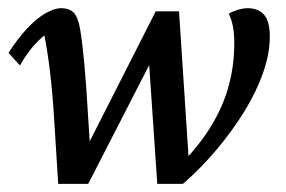

<svg xmlns="http://www.w3.org/2000/svg" viewBox="-20 -451 707 475"><path d="M124 3.9 114.3 -150.4Q110.4 -217.8 104 -271Q97.7 -324.2 89.8 -363.3Q56.6 -336.9 29.3 -289.1L1 -320.3Q24.4 -356.4 47.4 -380.9Q70.3 -405.3 92.3 -418Q114.3 -430.7 130.9 -430.7Q152.3 -430.7 163.1 -418.9Q173.8 -407.2 178.7 -376Q183.6 -346.7 188.5 -293.9Q193.4 -241.2 197.3 -172.9L205.1 -51.8H176.8L365.2 -422.9H422.9L447.3 -49.8L430.7 -47.9Q477.5 -96.7 505.9 -145Q534.2 -193.4 546.9 -242.7Q559.6 -292 559.6 -343.8Q559.6 -368.2 556.2 -385.7Q552.7 -403.3 545.9 -417Q555.7 -422.9 568.4 -426.8Q581.1 -430.7 592.8 -430.7Q619.1 -430.7 633.3 -414.6Q647.5 -398.4 647.5 -360.4Q647.5 -318.4 630.9 -271Q614.3 -223.6 584.5 -175.3Q554.7 -127 516.1 -81.1Q477.5 -35.2 432.6 3.9H369.1L346.7 -325.2H367.2L198.2 3.9Z"/></svg>

Font: Crimson Pro Medium
Style: Italic
Weight: 500
Italic angle: -12°
Designer: Jacques Le Bailly
Foundry: Baron von Fonthausen
Version: Version 1.003